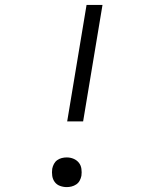

<svg xmlns="http://www.w3.org/2000/svg" viewBox="-20 -755 640 783"><path d="M319 -260H254L333 -735H398ZM252 8Q238 8 224.5 3Q211 -2 203 -13Q195 -24 193 -38Q191 -52 193 -67Q195 -77 200 -86.5Q205 -96 213.5 -102Q222 -108 232 -110.5Q242 -113 252 -113Q267 -113 280 -107.5Q293 -102 301.5 -91.5Q310 -81 312 -66.5Q314 -52 312 -38Q310 -28 305 -18.5Q300 -9 291 -3Q282 3 272 5.5Q262 8 252 8Z"/></svg>

Font: Iosevka Curly Slab LtExObl
Style: Regular
Weight: 300
Width: 7
Italic angle: -9°
Monospace: yes
Designer: Belleve Invis
Foundry: Belleve Invis
Version: Version 11.1.0; ttfautohint (v1.8.3)